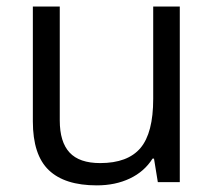

<svg xmlns="http://www.w3.org/2000/svg" viewBox="-20 -555 654 585"><path d="M162.1 -535.2V-188Q162.1 -122.6 191.9 -90.3Q221.7 -58.1 285.2 -58.1Q369.1 -58.1 408 -104Q446.8 -149.9 446.8 -253.9V-535.2H527.8V0H460.9L449.2 -71.8H444.8Q419.9 -32.2 375.7 -11.2Q331.5 9.8 274.9 9.8Q177.2 9.8 128.7 -36.6Q80.1 -83 80.1 -185.1V-535.2Z"/></svg>

Font: Shl
Style: Regular
Weight: 400
Foundry: Saber Rastikerdar (saber.rastikerdar@gmail.com)
Version: Version 3.4.0